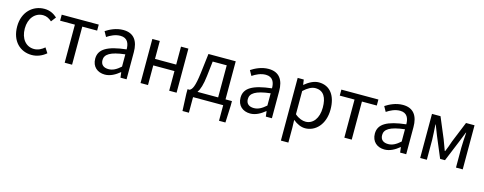

<svg xmlns="http://www.w3.org/2000/svg" viewBox="-29 -1306 5761 2284"><g transform="rotate(15 2851.5 -164.0)"><path d="M306 13C371 13 433 -13 482 -55L442 -117C408 -87 364 -63 314 -63C214 -63 146 -146 146 -271C146 -396 218 -480 317 -480C359 -480 394 -461 425 -433L471 -493C433 -527 384 -557 313 -557C173 -557 52 -452 52 -271C52 -91 162 13 306 13Z M710 0H801V-469H984V-543H528V-469H710Z M1206 13C1273 13 1334 -22 1386 -65H1389L1397 0H1472V-334C1472 -469 1417 -557 1284 -557C1196 -557 1120 -518 1071 -486L1106 -423C1149 -452 1206 -481 1269 -481C1358 -481 1381 -414 1381 -344C1150 -318 1048 -259 1048 -141C1048 -43 1115 13 1206 13ZM1232 -61C1178 -61 1136 -85 1136 -147C1136 -217 1198 -262 1381 -283V-132C1328 -85 1284 -61 1232 -61Z M1644 0H1736V-242H1997V0H2088V-543H1997V-322H1736V-543H1644Z M2291 0H2662V192H2741L2750 -17V-74H2671V-543H2335L2306 -302C2284 -127 2260 -91 2229 -74H2203V-17L2212 192H2291ZM2326 -74C2352 -112 2374 -177 2386 -285L2407 -469H2580V-74Z M2996 13C3063 13 3124 -22 3176 -65H3179L3187 0H3262V-334C3262 -469 3207 -557 3074 -557C2986 -557 2910 -518 2861 -486L2896 -423C2939 -452 2996 -481 3059 -481C3148 -481 3171 -414 3171 -344C2940 -318 2838 -259 2838 -141C2838 -43 2905 13 2996 13ZM3022 -61C2968 -61 2926 -85 2926 -147C2926 -217 2988 -262 3171 -283V-132C3118 -85 3074 -61 3022 -61Z M3434 229H3526V45L3523 -50C3572 -9 3624 13 3673 13C3797 13 3909 -94 3909 -280C3909 -448 3833 -557 3693 -557C3630 -557 3569 -521 3520 -480H3518L3509 -543H3434ZM3658 -64C3622 -64 3574 -78 3526 -120V-406C3578 -454 3625 -480 3670 -480C3774 -480 3814 -400 3814 -279C3814 -145 3748 -64 3658 -64Z M4154 0H4245V-469H4428V-543H3972V-469H4154Z M4650 13C4717 13 4778 -22 4830 -65H4833L4841 0H4916V-334C4916 -469 4861 -557 4728 -557C4640 -557 4564 -518 4515 -486L4550 -423C4593 -452 4650 -481 4713 -481C4802 -481 4825 -414 4825 -344C4594 -318 4492 -259 4492 -141C4492 -43 4559 13 4650 13ZM4676 -61C4622 -61 4580 -85 4580 -147C4580 -217 4642 -262 4825 -283V-132C4772 -85 4728 -61 4676 -61Z M5088 0H5170V-245C5170 -293 5163 -376 5160 -432H5164C5180 -390 5198 -344 5214 -304L5320 -51H5380L5484 -304C5500 -344 5519 -389 5535 -432H5539C5535 -376 5529 -293 5529 -245V0H5612V-543H5507L5403 -288C5389 -242 5371 -199 5354 -156H5349C5334 -199 5316 -242 5300 -288L5193 -543H5088Z"/></g></svg>

Font: GenYoGothic2 TW R
Style: Regular
Weight: 400
Version: Version 2.100;PS 2.1;hotconv 16.6.51;makeotf.lib2.5.65220 DE